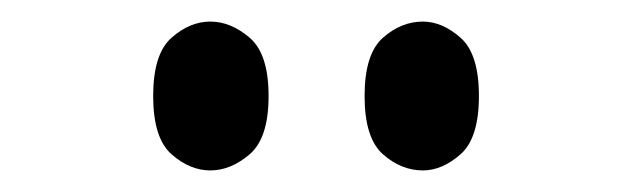

<svg xmlns="http://www.w3.org/2000/svg" viewBox="-20 -778 588 178"><path d="M372 -620Q390 -620 407 -635Q424 -650 424 -689Q424 -728 407 -743Q390 -758 372 -758Q352 -758 335 -743Q318 -728 318 -689Q318 -650 335 -635Q352 -620 372 -620ZM175 -620Q194 -620 211.5 -635Q229 -650 229 -689Q229 -728 211.5 -743Q194 -758 175 -758Q156 -758 139 -743Q122 -728 122 -689Q122 -650 139 -635Q156 -620 175 -620Z"/></svg>

Font: Noto Serif Display SemiCondensed Extra
Style: Regular
Weight: 800
Width: 4
Designer: Monotype Design Team
Foundry: Monotype Imaging Inc.
Version: Version 1.900